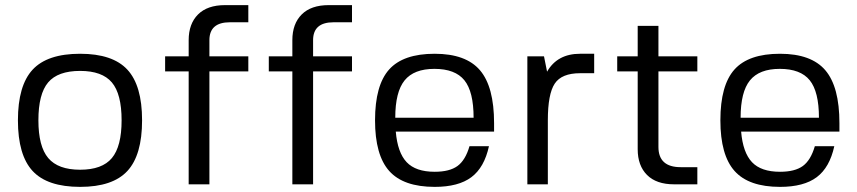

<svg xmlns="http://www.w3.org/2000/svg" viewBox="-20 -720 3349 750"><path d="M293 -510Q420 -510 477.5 -448Q535 -386 535 -250Q535 -114 477.5 -52Q420 10 293 10Q165 10 107.5 -52Q50 -114 50 -250Q50 -386 107.5 -448Q165 -510 293 -510ZM130 -250Q130 -148 168.5 -102.5Q207 -57 293 -57Q379 -57 417 -102.5Q455 -148 455 -250Q455 -353 417 -398Q379 -443 293 -443Q206 -443 168 -398Q130 -353 130 -250Z M878 -633Q798 -633 798 -563V-500H950V-441H798V0H717V-441H625V-500H717V-563Q717 -627 753.5 -663.5Q790 -700 859 -700H950V-633Z M1283 -633Q1203 -633 1203 -563V-500H1355V-441H1203V0H1122V-441H1030V-500H1122V-563Q1122 -627 1158.5 -663.5Q1195 -700 1264 -700H1355V-633Z M1526 -206Q1533 -124 1568.5 -86.5Q1604 -49 1678 -49Q1736 -49 1767 -71.5Q1798 -94 1814 -149H1890Q1872 -66 1821.5 -28Q1771 10 1678 10Q1556 10 1500.5 -52Q1445 -114 1445 -250Q1445 -387 1500 -448.5Q1555 -510 1678 -510Q1800 -510 1855 -445.5Q1910 -381 1910 -239V-206ZM1830 -260Q1830 -362 1794 -406.5Q1758 -451 1677 -451Q1597 -451 1560.5 -406Q1524 -361 1524 -260Z M2246 -434Q2174 -434 2147 -393.5Q2120 -353 2120 -250V0H2040V-500H2105L2117 -440Q2157 -510 2246 -510H2301V-434Z M2552 -146Q2552 -67 2639 -67H2704V0H2613Q2544 0 2507.5 -36.5Q2471 -73 2471 -137V-441H2391V-500H2471V-619H2552V-500H2704V-441H2552Z M2875 -206Q2882 -124 2917.5 -86.5Q2953 -49 3027 -49Q3085 -49 3116 -71.5Q3147 -94 3163 -149H3239Q3221 -66 3170.5 -28Q3120 10 3027 10Q2905 10 2849.5 -52Q2794 -114 2794 -250Q2794 -387 2849 -448.5Q2904 -510 3027 -510Q3149 -510 3204 -445.5Q3259 -381 3259 -239V-206ZM3179 -260Q3179 -362 3143 -406.5Q3107 -451 3026 -451Q2946 -451 2909.5 -406Q2873 -361 2873 -260Z"/></svg>

Font: Fivo Sans
Style: Regular
Weight: 400
Designer: Alexander Slobzheninov
Foundry: Alexander Slobzheninov
Version: 1.0